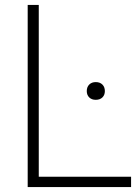

<svg xmlns="http://www.w3.org/2000/svg" viewBox="-20 -760 558 780"><path d="M92.5 0V-740H137.5V-42H512.5V0ZM369 -354.5Q352.5 -354.5 342.5 -364.2Q332.5 -374 332.5 -390Q332.5 -406.5 342.5 -416.5Q352.5 -426.5 369 -426.5Q386 -426.5 396 -416.5Q406 -406.5 406 -390Q406 -374 396 -364.2Q386 -354.5 369 -354.5Z"/></svg>

Font: Encode Sans SC Condensed Thin ExtraLight
Style: Regular
Weight: 250
Version: Version 3.002